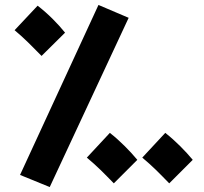

<svg xmlns="http://www.w3.org/2000/svg" viewBox="-20 -720 825 776"><path d="M181 36 500 -648 378 -700 61 -13ZM148 -494 243 -588C214 -624 175 -664 132 -697L39 -598C82 -562 106 -536 148 -494ZM440 21 535 -74C506 -109 466 -150 424 -183L331 -83C374 -47 398 -22 440 21ZM664 21 759 -74C730 -109 690 -150 648 -183L555 -83C598 -47 622 -22 664 21Z"/></svg>

Font: Noto Sans Arabic UI Extra
Style: Regular
Weight: 800
Designer: Nadine Chahine - Monotype Design Team
Foundry: Monotype Imaging Inc.
Version: Version 1.900